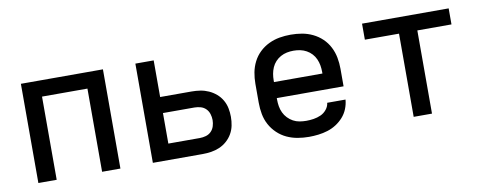

<svg xmlns="http://www.w3.org/2000/svg" viewBox="-51 -755 2503 991"><g transform="rotate(-10 1200.0 -260.0)"><path d="M85 0V-520H515V0H419V-436H181V0Z M685 0V-520H781V-328H946Q969 -328 991.5 -324.5Q1014 -321 1035 -311.5Q1056 -302 1073.5 -287Q1091 -272 1102.5 -252Q1114 -232 1118.5 -209.5Q1123 -187 1123 -164Q1123 -141 1118.5 -118.5Q1114 -96 1102.5 -76Q1091 -56 1073.5 -40.5Q1056 -25 1035 -16Q1014 -7 991.5 -3.5Q969 0 946 0ZM946 -84Q962 -84 978 -88.5Q994 -93 1005.5 -104.5Q1017 -116 1022 -132Q1027 -148 1027 -164Q1027 -180 1022 -196Q1017 -212 1005.5 -223.5Q994 -235 978 -239.5Q962 -244 946 -244H781V-84Z M1503 8Q1473 8 1443.5 3Q1414 -2 1387 -14.5Q1360 -27 1338 -48Q1316 -69 1302 -95Q1288 -121 1282.5 -150.5Q1277 -180 1277 -210V-310Q1277 -340 1282.5 -369Q1288 -398 1301.5 -424.5Q1315 -451 1336.5 -471.5Q1358 -492 1385 -505Q1412 -518 1441 -523Q1470 -528 1500 -528Q1530 -528 1559 -523Q1588 -518 1615 -505Q1642 -492 1663.5 -471.5Q1685 -451 1698.5 -424.5Q1712 -398 1717.5 -369Q1723 -340 1723 -310V-218H1373V-210Q1373 -192 1376 -174.5Q1379 -157 1386.5 -141Q1394 -125 1406.5 -112Q1419 -99 1434.5 -90.5Q1450 -82 1467.5 -79Q1485 -76 1503 -76Q1522 -76 1541.5 -79Q1561 -82 1579 -90Q1597 -98 1610 -114Q1623 -130 1625 -149H1721Q1719 -124 1709.5 -100.5Q1700 -77 1683.5 -58.5Q1667 -40 1646 -26.5Q1625 -13 1601 -5.5Q1577 2 1552 5Q1527 8 1503 8ZM1627 -302V-310Q1627 -328 1624 -345Q1621 -362 1614 -378Q1607 -394 1595 -407Q1583 -420 1567.5 -428.5Q1552 -437 1535 -440.5Q1518 -444 1500 -444Q1482 -444 1465 -440.5Q1448 -437 1432.5 -428.5Q1417 -420 1405 -407Q1393 -394 1386 -378Q1379 -362 1376 -345Q1373 -328 1373 -310V-302Z M2052 0V-436H1873V-520H2327V-436H2148V0Z"/></g></svg>

Font: Zed Mono Medium Extended
Style: Regular
Weight: 500
Width: 7
Monospace: yes
Designer: Belleve Invis
Foundry: Belleve Invis
Version: Version 1.0.0; ttfautohint (v1.8.4)